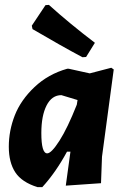

<svg xmlns="http://www.w3.org/2000/svg" viewBox="-20 -755 511 785"><path d="M180 -735Q263 -660 368 -580L332 -522L317 -521Q229 -568 113 -636L110 -650L166 -734ZM255 -474H261L347 -455L435 -478L445 -471L397 -114L393 -6L249 4L268 -135H254Q208 -50 153 10H133Q69 -10 42.5 -50.5Q16 -91 16 -155Q16 -221 40.5 -283.5Q65 -346 121 -399Q177 -452 255 -474ZM149 -211Q149 -128 173 -128Q190 -128 223 -179.5Q256 -231 294 -327L297 -346L231 -366Q192 -366 170.5 -324Q149 -282 149 -211Z"/></svg>

Font: Alegreya Sans SC ExtraBold
Style: Italic
Weight: 800
Italic angle: -7°
Designer: Juan Pablo del Peral
Foundry: Huerta Tipografica
Version: Version 2.007